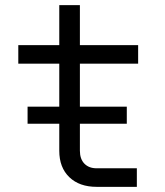

<svg xmlns="http://www.w3.org/2000/svg" viewBox="-20 -725 640 745"><path d="M87 -245V-311H210V-478H51V-550H210V-705H290V-550H516V-478H290V-311H472V-245H290V-140Q290 -108 307.5 -90Q325 -72 355 -72H511V0H355Q288 0 249 -37.5Q210 -75 210 -140V-245Z"/></svg>

Font: JetBrains Mono NL Light
Style: Regular
Weight: 300
Monospace: yes
Designer: Philipp Nurullin, Konstantin Bulenkov
Foundry: JetBrains
Version: Version 2.305; ttfautohint (v1.8.4.7-5d5b)